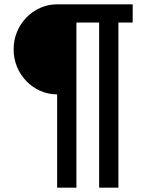

<svg xmlns="http://www.w3.org/2000/svg" viewBox="-20 -718 703 887"><path d="M244 -282Q202 -282 165.5 -298.5Q129 -315 101.5 -343.5Q74 -372 58.5 -409.5Q43 -447 43 -490Q43 -533 58.5 -570.5Q74 -608 101.5 -636.5Q129 -665 165.5 -681.5Q202 -698 244 -698H593V-614H527V149H438V-614H333V149H244Z"/></svg>

Font: IBM Plex Sans Thai Looped Medium
Style: Regular
Weight: 500
Designer: Mike Abbink, Paul van der Laan, Pieter van Rosmalen, Ben Mitchell, Mark Frömberg
Foundry: Bold Monday
Version: Version 1.1